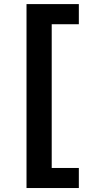

<svg xmlns="http://www.w3.org/2000/svg" viewBox="-20 -768 433 942"><path d="M110.1 154.5H366.8V56.1H233.7V-649.1H366.8V-747.9H110.1Z"/></svg>

Font: Margiela Sans Semi Bold
Style: Regular
Weight: 600
Designer: Stefan Endress, Andreas Faust
Version: Version 1.100;FEAKit 1.0